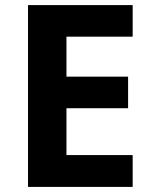

<svg xmlns="http://www.w3.org/2000/svg" viewBox="-20 -734 600 754"><path d="M501 0H90V-714H501V-590H241V-433H483V-309H241V-125H501Z"/></svg>

Font: Noto Sans Balinese
Style: Bold
Weight: 700
Designer: Aditya Bayu, David Williams
Foundry: David Williams
Version: Version 2.005; ttfautohint (v1.8.4.7-5d5b)